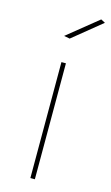

<svg xmlns="http://www.w3.org/2000/svg" viewBox="-116 -783 479 827"><g transform="rotate(15 123.5 -369.5)"><path d="M130 -517V0H110V-517ZM247 -729 118 -624 92 -629 228 -739Z"/></g></svg>

Font: Montserrat-Arabic Thin
Style: Regular
Weight: 250
Designer: Mohamed Gaber
Foundry: Kief Type Foundry
Version: Version 5.008